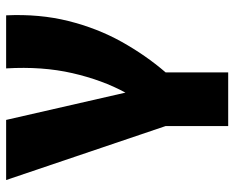

<svg xmlns="http://www.w3.org/2000/svg" viewBox="-89 -471 764 626"><g transform="rotate(-90 293.0 -158.0)"><path d="M195 204V0L19 -520H215L304 -131Q345 -206 367.5 -304Q390 -402 383 -520H556Q561 -411 537.5 -317Q514 -223 470 -144Q426 -65 370 0V204Z"/></g></svg>

Font: Murecho ExtraBold
Style: Regular
Weight: 800
Designer: Neil Summerour
Foundry: Positype
Version: Version 1.010; ttfautohint (v1.8.3)